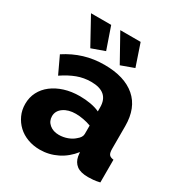

<svg xmlns="http://www.w3.org/2000/svg" viewBox="-173 -854 932 988"><g transform="rotate(30 293.0 -360.0)"><path d="M204 10Q165 10 131.5 -2.5Q98 -15 74 -37.5Q50 -60 36 -90.5Q22 -121 22 -157Q22 -196 38.5 -228Q55 -260 85 -283Q115 -306 156 -319Q197 -332 247 -332Q280 -332 311 -326.5Q342 -321 365 -310V-334Q365 -425 260 -425Q217 -425 178 -410.5Q139 -396 96 -367L49 -467Q101 -501 157 -518Q213 -535 276 -535Q395 -535 460 -479Q525 -423 525 -315V-180Q525 -156 532.5 -146.5Q540 -137 559 -135V0Q538 5 521 6.5Q504 8 490 8Q445 8 422 -9.5Q399 -27 393 -59L390 -83Q355 -38 306.5 -14Q258 10 204 10ZM251 -105Q277 -105 301.5 -114Q326 -123 342 -138Q365 -156 365 -176V-226Q344 -234 319.5 -238.5Q295 -243 274 -243Q230 -243 201.5 -223Q173 -203 173 -171Q173 -142 195 -123.5Q217 -105 251 -105ZM256 -730H377L421 -600L344 -572ZM82 -730H202L247 -600L169 -572Z"/></g></svg>

Font: Boldmen
Style: Bold
Weight: 700
Designer: Matt McInerney, Pablo Impallari, Rodrigo Fuenzalida
Foundry: LIVING CONCEPT
Version: Version 1.000